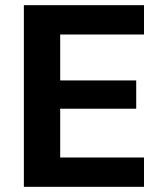

<svg xmlns="http://www.w3.org/2000/svg" viewBox="-20 -720 630 740"><path d="M72 0V-700H535V-587H212V-410H505V-301H212V-113H535V0Z"/></svg>

Font: DM Sans 11pt ExtraBold
Style: Regular
Weight: 800
Version: Version 4.004;gftools[0.9.30]